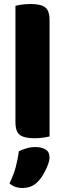

<svg xmlns="http://www.w3.org/2000/svg" viewBox="-20 -681 324 957"><path d="M151 8Q101 8 79 -8.5Q57 -25 57 -72V-652Q68 -655 88.5 -658Q109 -661 133 -661Q183 -661 205 -644.5Q227 -628 227 -581V-1Q216 2 195.5 5Q175 8 151 8ZM170 223Q153 241 133.5 248.5Q114 256 91 256Q53 256 27 233Q48 191 58.5 151.5Q69 112 74 73Q90 65 111.5 58.5Q133 52 155 52Q187 52 207 64Q227 76 227 104Q227 116 221.5 132.5Q216 149 208 165.5Q200 182 190 197.5Q180 213 170 223Z"/></svg>

Font: Baloo Bhaina 2 ExtraBold
Style: Regular
Weight: 800
Designer: Yesha Goshar, Manish Minz, Shuchita Grover and Ek Type
Foundry: Ek Type
Version: Version 1.640;hotconv 1.0.111;makeotfexe 2.5.65597; ttfautoh